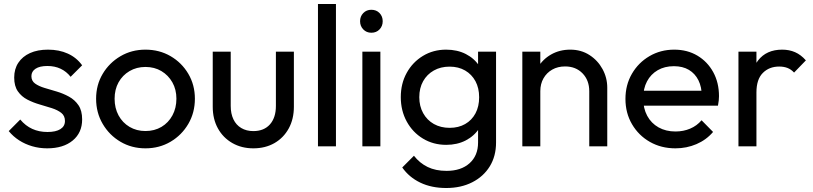

<svg xmlns="http://www.w3.org/2000/svg" viewBox="-20 -734 4077 963"><path d="M216.5 10Q177.2 10 141.4 -0.5Q105.5 -11 75.8 -30.2Q46 -49.5 23.8 -76.5L81.5 -134.5Q107.8 -103 141.9 -87.5Q176 -72 218.2 -72Q260.2 -72 283 -86.4Q305.8 -100.8 305.8 -127.2Q305.8 -153.2 287.4 -167.8Q269 -182.2 239.9 -191.6Q210.8 -201 178.5 -210.2Q146.2 -219.5 117.1 -234.5Q88 -249.5 69.6 -275.9Q51.2 -302.2 51.2 -345Q51.2 -388 71.9 -419.2Q92.5 -450.5 130.4 -467.8Q168.2 -485 220.8 -485Q276.5 -485 320.1 -465.2Q363.8 -445.5 392 -406.5L334.2 -348.8Q313.5 -375.2 284.2 -389.1Q255 -403 217.8 -403Q179 -403 158.2 -389.2Q137.5 -375.5 137.5 -352Q137.5 -328.2 155.9 -315Q174.2 -301.8 203.4 -293Q232.5 -284.2 264.8 -274.8Q297 -265.2 326.1 -249.2Q355.2 -233.2 373.6 -206.2Q392 -179.2 392 -135Q392 -68.2 344.6 -29.1Q297.2 10 216.5 10Z M709.5 10Q640.2 10 584.1 -23.1Q528 -56.2 495 -112.8Q462 -169.2 462 -238.8Q462 -308 495 -363.5Q528 -419 584.1 -452Q640.2 -485 709.5 -485Q779.2 -485 835.4 -452.4Q891.5 -419.8 924.5 -363.9Q957.5 -308 957.5 -238.8Q957.5 -169 924.5 -112.6Q891.5 -56.2 835.4 -23.1Q779.2 10 709.5 10ZM709.5 -76.8Q754.8 -76.8 789.9 -97.6Q825 -118.5 844.9 -155.4Q864.8 -192.2 864.8 -239Q864.8 -285.2 844.5 -321Q824.2 -356.8 789.5 -377.5Q754.8 -398.2 709.5 -398.2Q665 -398.2 629.8 -377.5Q594.5 -356.8 574.6 -321Q554.8 -285.2 554.8 -238.8Q554.8 -192 574.6 -155.2Q594.5 -118.5 629.8 -97.6Q665 -76.8 709.5 -76.8Z M1250.5 10Q1191.5 10 1145.1 -16.6Q1098.8 -43.2 1072.9 -90.1Q1047 -137 1047 -198.8V-475H1137.2V-202.8Q1137.2 -163.8 1150.8 -135.5Q1164.2 -107.2 1190 -91.9Q1215.8 -76.5 1250.7 -76.5Q1304 -76.5 1333.9 -110.1Q1363.8 -143.8 1363.8 -202.8V-475H1454V-198.8Q1454 -136.8 1428.1 -89.6Q1402.2 -42.5 1356.4 -16.2Q1310.5 10 1250.5 10Z M1574.8 0V-714H1665V0Z M1797.5 0V-475H1887.8V0ZM1842.5 -569.8Q1818.2 -569.8 1802.1 -586.5Q1786 -603.2 1786 -627.5Q1786 -652 1802.1 -668.5Q1818.2 -685 1842.5 -685Q1867.8 -685 1883.6 -668.5Q1899.5 -652 1899.5 -627.5Q1899.5 -603.2 1883.6 -586.5Q1867.8 -569.8 1842.5 -569.8Z M2218 209Q2144.5 209 2088.2 182.1Q2032 155.2 1997.5 106L2056.2 47.2Q2084.8 84 2124.8 103.5Q2164.8 123 2219.8 123Q2292.5 123 2335.1 84.8Q2377.8 46.5 2377.8 -19.2V-137L2394.2 -243.5L2377.8 -350V-475H2468V-19.2Q2468 49.2 2436.5 100.4Q2405 151.5 2348.6 180.2Q2292.2 209 2218 209ZM2218 -7.5Q2153.2 -7.5 2101.5 -38.8Q2049.8 -70 2020 -124.5Q1990.2 -179 1990.2 -247Q1990.2 -314.8 2019.9 -368.5Q2049.5 -422.2 2101.2 -453.6Q2153 -485 2217.5 -485Q2273.5 -485 2316.6 -462.9Q2359.8 -440.8 2385.1 -401.4Q2410.5 -362 2413.2 -309V-183.2Q2410.2 -131.2 2384.5 -91.5Q2358.8 -51.8 2315.9 -29.6Q2273 -7.5 2218 -7.5ZM2235.5 -92.8Q2279.8 -92.8 2313.1 -111.9Q2346.5 -131 2364.9 -165.5Q2383.2 -200 2383.2 -246.2Q2383.2 -292.2 2364.8 -326.6Q2346.2 -361 2312.9 -380.4Q2279.5 -399.8 2235 -399.8Q2190.2 -399.8 2155.9 -380.4Q2121.5 -361 2102.2 -326.6Q2083 -292.2 2083 -246.5Q2083 -201.5 2102.4 -166.5Q2121.8 -131.5 2156.1 -112.1Q2190.5 -92.8 2235.5 -92.8Z M2935.5 0V-276.5Q2935.5 -331.2 2901.9 -366Q2868.2 -400.8 2814.4 -400.8Q2777.8 -400.8 2749.8 -384.9Q2721.8 -369 2705.9 -341Q2690 -313 2690 -276.8L2652.5 -297.8Q2652.5 -352 2676.9 -394.1Q2701.2 -436.2 2743.9 -460.6Q2786.6 -485 2840.5 -485Q2894.5 -485 2936.4 -458.1Q2978.2 -431.2 3002 -387.6Q3025.8 -344 3025.8 -294.5V0ZM2599.8 0V-475H2690V0Z M3367.8 10Q3296.5 10 3239.8 -22.2Q3183 -54.5 3150 -110.9Q3117 -167.2 3117 -237.8Q3117 -308 3149.4 -363.9Q3181.8 -419.8 3237.5 -452.4Q3293.2 -485 3361.8 -485Q3427.5 -485 3478 -454.9Q3528.5 -424.8 3557.4 -372Q3586.2 -319.2 3586.2 -251.5Q3586.2 -241.5 3585 -230Q3583.8 -218.5 3581 -204H3180.2V-278.8H3533.2L3500.2 -250Q3499.8 -297.8 3483 -331.5Q3466.2 -365.2 3435.2 -383.6Q3404.2 -402 3360 -402Q3313.5 -402 3278.9 -381.9Q3244.2 -361.8 3225.1 -325.8Q3206 -289.8 3206 -240.5Q3206 -190.8 3226.1 -153.2Q3246.2 -115.8 3283 -95.1Q3319.8 -74.5 3368 -74.5Q3407.8 -74.5 3441.5 -88.8Q3475.2 -103 3498.8 -130.8L3556.5 -72.2Q3522.5 -32.2 3473.1 -11.1Q3423.8 10 3367.8 10Z M3683.8 0V-475H3774V0ZM3774 -270.5 3740.2 -286.2Q3740.2 -376.5 3782.2 -430.8Q3824.2 -485 3903.2 -485Q3938.8 -485 3967.9 -472.2Q3997 -459.5 4022 -431.2L3962.8 -370Q3947.8 -386.2 3929.6 -393.2Q3911.5 -400.2 3887.8 -400.2Q3838 -400.2 3806 -368.1Q3774 -336 3774 -270.5Z"/></svg>

Font: Marine Company Thin
Style: Regular
Weight: 100
Designer: Rodrigo Fuenzalida
Foundry: fragTYPE
Version: Version 1.000